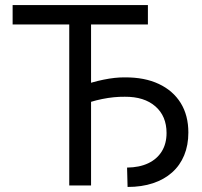

<svg xmlns="http://www.w3.org/2000/svg" viewBox="-20 -739 803 765"><path d="M302.7 -318.4V-395.5Q345.7 -412.1 392.6 -421.6Q439.5 -431.2 477.5 -430.7Q556.2 -431.2 612.8 -404.5Q669.4 -377.9 700 -328.6Q730.5 -279.3 730.5 -210.9Q730.5 -160.6 713.9 -120.4Q697.3 -80.1 665.8 -52Q634.3 -23.9 589.6 -9Q544.9 5.9 488.3 5.9L486.3 -71.3Q535.2 -71.8 570.3 -88.4Q605.5 -105 624.5 -135.7Q643.6 -166.5 643.6 -209Q643.6 -276.4 599.1 -315.2Q554.7 -354 477.5 -353.5Q434.1 -354 387.2 -344.5Q340.3 -335 302.7 -318.4ZM342.8 -703.1V0H255.9V-703.1ZM569.3 -718.8V-641.6H30.3V-718.8Z"/></svg>

Font: Inter Display V
Style: Regular
Weight: 400
Designer: Rasmus Andersson
Foundry: rsms
Version: Version 3.015;git-src